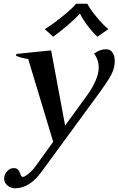

<svg xmlns="http://www.w3.org/2000/svg" viewBox="-20 -777 635 1029"><path d="M265 -580 220 -621Q257 -643 311.5 -686.5Q366 -730 388 -757H448Q461 -730 497.5 -686Q534 -642 561 -621L502 -580Q476 -604 449 -640Q422 -676 410 -702H406Q384 -677 342.5 -641.5Q301 -606 265 -580ZM595 -450Q595 -435 592 -420Q587 -394 567.5 -361Q548 -328 515 -283L203 143Q139 232 60 232Q38 232 20 217Q2 202 2 180Q2 173 3 170Q6 153 20.5 138.5Q35 124 53 124Q69 124 76 131.5Q83 139 88 153Q91 162 94 166.5Q97 171 103 171Q112 171 133 154Q154 137 172 112L265 -17L131 -461Q101 -464 66 -478L68 -488L254 -507L329 -104L451 -272Q476 -307 492.5 -345Q509 -383 509 -414Q509 -457 484 -490Q502 -502 516.5 -507.5Q531 -513 549 -513Q571 -513 583 -495.5Q595 -478 595 -450Z"/></svg>

Font: Trirong SemiBold
Style: Italic
Weight: 600
Italic angle: -12°
Designer: Katatrad Team
Foundry: CadsonDemak
Version: Version 1.001